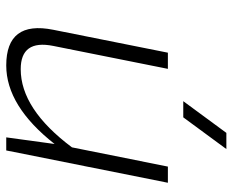

<svg xmlns="http://www.w3.org/2000/svg" viewBox="-84 -468 738 609"><g transform="rotate(-90 284.5 -164.0)"><path d="M8.8 0 111.3 -512.7H152.8L131.8 -359.4Q252.4 -512.7 380.9 -512.7Q523.9 -512.7 494.1 -363.8L421.4 0H370.1L442.9 -363.8Q463.4 -466.8 369.1 -466.8Q242.7 -466.8 121.1 -304.2L60.1 0ZM267.6 48.8 167 185.5H115.7L216.3 48.8Z"/></g></svg>

Font: Sansation Light
Style: Light Italic
Weight: 300
Designer: Bernd Montag
Version: Version 1.301